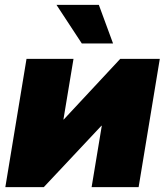

<svg xmlns="http://www.w3.org/2000/svg" viewBox="-20 -772 681 792"><path d="M551.8 0H357.9L399.9 -253.4H398.4L160.6 0H2L89.4 -529.3H283.2L241.7 -279.3H243.2L476.1 -529.3H639.2ZM317.4 -592.8 212.9 -752H387.7L446.3 -592.8Z"/></svg>

Font: Inter 24pt Black
Style: Italic
Weight: 900
Italic angle: -9.3988°
Designer: Rasmus Andersson
Foundry: rsms
Version: Version 4.001;git-66647c0bb